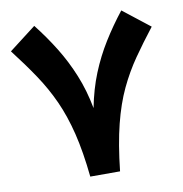

<svg xmlns="http://www.w3.org/2000/svg" viewBox="-79 -781 816 856"><g transform="rotate(-10 328.5 -353.0)"><path d="M525.9 -705.6Q479 -646 440.2 -583.5Q401.4 -521 373 -451.2Q344.7 -381.3 328.6 -298.3Q313 -380.9 284.4 -450.7Q255.9 -520.5 217.3 -583Q178.7 -645.5 131.8 -705.1L9.8 -611.3Q64 -541 105.5 -479Q147 -417 177.5 -349.9Q208 -282.7 228.8 -198.5Q249.5 -114.3 261.2 0H396Q409.2 -122.1 431.2 -209.5Q453.1 -296.9 484.6 -363.5Q516.1 -430.2 556.6 -488.5Q597.2 -546.9 647 -610.8Z"/></g></svg>

Font: Estedad-VF-FD Black
Style: Regular
Weight: 900
Designer: Amin Abedi
Version: Version 4.000